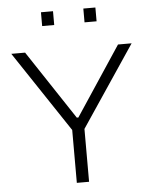

<svg xmlns="http://www.w3.org/2000/svg" viewBox="-59 -936 775 984"><g transform="rotate(-5 328.5 -443.5)"><path d="M296 0V-272L19 -688H90L325 -333H333L568 -688H638L359 -272V0ZM189 -816V-887H251V-816ZM407 -816V-887H469V-816Z"/></g></svg>

Font: Saira SemiExpanded Light
Style: Regular
Weight: 300
Width: 6
Designer: Hector Gatti with collaboration of the Omnibus-Type team
Foundry: Omnibus-Type
Version: Version 1.101